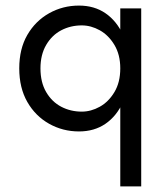

<svg xmlns="http://www.w3.org/2000/svg" viewBox="-20 -469 573 688"><path d="M411 199H486V-439H411ZM49 -224Q49 -154 78 -103.5Q107 -53 156 -25.5Q205 2 263 2Q318 2 358 -25.5Q398 -53 421 -103.5Q444 -154 444 -224Q444 -294 421 -344Q398 -394 358 -421.5Q318 -449 263 -449Q205 -449 156 -421.5Q107 -394 78 -344Q49 -294 49 -224ZM125 -224Q125 -273 145.5 -308Q166 -343 199.5 -360.5Q233 -378 273 -378Q306 -378 337.5 -360.5Q369 -343 390 -308Q411 -273 411 -224Q411 -174 390 -139Q369 -104 337.5 -86.5Q306 -69 273 -69Q233 -69 199.5 -86.5Q166 -104 145.5 -139Q125 -174 125 -224Z"/></svg>

Font: SpinnyJost Regular
Style: Regular
Weight: 400
Version: Version 3.710